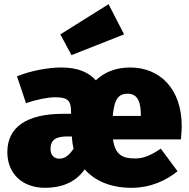

<svg xmlns="http://www.w3.org/2000/svg" viewBox="-20 -876 902 916"><path d="M572 -712 498 -856 268 -712 321 -613ZM847 -274C847 -453 742 -554 601 -554C531 -554 478 -531 437 -493C403 -531 352 -554 272 -554C211 -554 128 -539 61 -512L104 -384C157 -402 211 -412 242 -412C301 -412 319 -398 319 -344V-333H281C105 -333 15 -268 15 -150C15 -51 83 20 195 20C266 20 337 -1 384 -68C431 -15 505 20 607 20C700 20 774 -16 827 -59L747 -167C701 -135 664 -120 626 -120C568 -120 530 -134 519 -211H843C845 -230 847 -257 847 -274ZM652 -323H518C525 -405 547 -429 589 -429C640 -429 651 -384 652 -330ZM263 -119C236 -119 221 -138 221 -165C221 -209 247 -225 300 -225H323V-220C324 -202 327 -184 331 -166C312 -139 293 -119 263 -119Z"/></svg>

Font: Fira Sans Heavy
Style: Regular
Weight: 900
Designer: bBox Type GmbH & Carrois Corporate GbR & Edenspiekermann AG
Foundry: bBox Type GmbH & Carrois Corporate GbR & Edenspiekermann AG
Version: Version 4.300;PS 004.300;hotconv 1.0.88;makeotf.lib2.5.64775